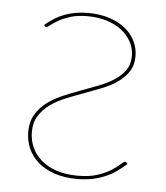

<svg xmlns="http://www.w3.org/2000/svg" viewBox="-43 -537 506 584"><g transform="rotate(5 210.0 -245.0)"><path d="M362.5 -51Q347.5 -37.5 331.8 -26.5Q316 -15.5 298 -8Q280 -0.5 259.2 3.8Q238.5 8 214 8Q174.5 8 144.2 -2.2Q114 -12.5 93.8 -30.2Q73.5 -48 63.2 -71.8Q53 -95.5 53 -122Q53 -152.5 65.8 -174.2Q78.5 -196 99 -211.8Q119.5 -227.5 146 -239Q172.5 -250.5 200 -260.5Q227.5 -270.5 254 -280.8Q280.5 -291 301 -304.2Q321.5 -317.5 334.2 -335.5Q347 -353.5 347 -379Q347 -401.5 336.8 -421.2Q326.5 -441 307.5 -456Q288.5 -471 261.8 -479.5Q235 -488 202 -488Q171 -488 149.5 -481Q128 -474 113.8 -465.8Q99.5 -457.5 91.5 -450.8Q83.5 -444 79.5 -444Q76.5 -444 75 -447L73 -450Q102.5 -475.5 134 -486.8Q165.5 -498 203 -498Q238.5 -498 267 -489Q295.5 -480 315.8 -464Q336 -448 347 -426.2Q358 -404.5 358 -379.5Q358 -351.5 345.2 -332.2Q332.5 -313 312 -298.8Q291.5 -284.5 265 -274Q238.5 -263.5 211 -253.5Q183.5 -243.5 157 -232.8Q130.5 -222 110 -207Q89.5 -192 76.8 -171.8Q64 -151.5 64 -122.5Q64 -98 73.8 -76Q83.5 -54 102.5 -37.5Q121.5 -21 149.5 -11.5Q177.5 -2 214 -2Q250.5 -2 275.5 -10.5Q300.5 -19 316.8 -29.5Q333 -40 342 -48.5Q351 -57 355 -57Q356.5 -57 359.5 -54L362.5 -51Z"/></g></svg>

Font: Lato 2
Style: Regular
Weight: 100
Designer: Lukasz Dziedzic with Adam Twardoch and Botio Nikoltchev
Foundry: tyPoland Lukasz Dziedzic
Version: Version 2.015; 2015-08-06; http://www.latofonts.com/